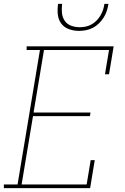

<svg xmlns="http://www.w3.org/2000/svg" viewBox="-30 -975 650 995"><path d="M-10 0V-19H61L177 -716H108V-735H559L535 -590H514L535 -716H198L144 -392H439L436 -373H141L82 -19H419L440 -145H461L437 0ZM379 -815Q352 -815 327 -824Q302 -833 287 -853.5Q272 -874 269.5 -901Q267 -928 271 -955H292Q289 -932 291 -909Q293 -886 305 -868Q317 -850 338 -842Q359 -834 382 -834Q398 -834 413.5 -837Q429 -840 443.5 -848Q458 -856 470 -868Q482 -880 490.5 -894.5Q499 -909 504 -924Q509 -939 511 -955H532Q529 -936 523.5 -918.5Q518 -901 507.5 -884.5Q497 -868 483 -854Q469 -840 451.5 -831Q434 -822 415.5 -818.5Q397 -815 379 -815Z"/></svg>

Font: Iosevka Slab ThExObl
Style: Regular
Weight: 100
Width: 7
Italic angle: -9°
Monospace: yes
Designer: Belleve Invis
Foundry: Belleve Invis
Version: Version 11.1.1; ttfautohint (v1.8.3)